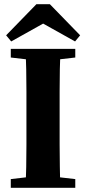

<svg xmlns="http://www.w3.org/2000/svg" viewBox="-20 -888 407 908"><path d="M31 0V-41L160 -56H206L336 -41V0ZM101 0Q103 -46 104 -98Q105 -150 105 -204Q105 -258 105 -310V-350Q105 -401 105 -454.5Q105 -508 104 -559.5Q103 -611 101 -657H266Q264 -612 263 -560Q262 -508 262 -455Q262 -402 262 -350V-311Q262 -259 262 -205Q262 -151 263 -99Q264 -47 265 0ZM31 -616V-657H336V-616L206 -601H160ZM216 -868 359 -721 335 -692 149 -796H219L33 -692L9 -721L152 -868Z"/></svg>

Font: Source Serif 4 36pt
Style: Bold
Weight: 700
Designer: Frank Grießhammer
Foundry: Adobe Systems Incorporated
Version: Version 4.004;hotconv 1.0.116;makeotfexe 2.5.65601